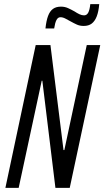

<svg xmlns="http://www.w3.org/2000/svg" viewBox="-20 -905 503 925"><path d="M6 0 152 -688H223L286 -182H290L398 -688H463L316 0H247L184 -516H181L70 0ZM199 -768Q203 -805 211.5 -828Q220 -851 235 -862Q250 -873 274 -873Q292 -873 307.5 -866Q323 -859 339 -850Q351 -842 362.5 -836.5Q374 -831 385 -831Q398 -831 405 -844Q412 -857 415 -885H458Q455 -849 446 -826Q437 -803 422 -791.5Q407 -780 383 -780Q365 -780 350.5 -786.5Q336 -793 320 -802Q307 -809 295 -815.5Q283 -822 271 -822Q259 -822 252 -808.5Q245 -795 241 -768Z"/></svg>

Font: Saira ExtraCondensed
Style: Italic
Weight: 400
Width: 2
Italic angle: -12°
Designer: Hector Gatti with collaboration of the Omnibus-Type team
Foundry: Omnibus-Type
Version: Version 1.101